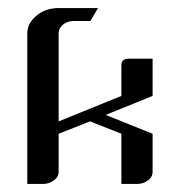

<svg xmlns="http://www.w3.org/2000/svg" viewBox="-20 -458 448 478"><path d="M47.9 0V-375Q47.9 -399.9 70.8 -418.9Q92.8 -438 127 -438H224.1L205.1 -405.8H165Q148.4 -405.8 137.2 -397Q126 -388.2 126 -375V-155.8L282.2 -219.2V-295.9Q282.2 -312 301.8 -312H359.9V-219.2L243.2 -171.9L359.9 -125V-30.8Q359.9 -16.6 348.1 -8.8Q336.4 0 320.8 0H282.2V-125L204.1 -155.8L126 -125V-30.8Q126 -17.1 113.8 -8.8Q102.1 0 86.9 0Z"/></svg>

Font: Hhenum
Style: Regular
Weight: 400
Designer: T. Christopher White
Version: Version 1.0